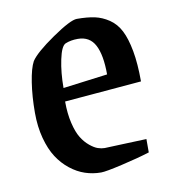

<svg xmlns="http://www.w3.org/2000/svg" viewBox="-61 -516 527 580"><g transform="rotate(-10 202.5 -226.0)"><path d="M204.1 8.8Q178.7 8.8 155.3 1Q131.8 -6.8 110.4 -23.7Q88.9 -40.5 73 -64.9Q57.1 -89.4 47.6 -125Q38.1 -160.6 38.1 -203.1Q38.1 -253.4 44.7 -295.9Q51.3 -338.4 62 -357.9Q77.6 -381.8 135 -421.4Q192.4 -460.9 211.9 -460.9Q243.7 -460.9 266.4 -456.1Q289.1 -451.2 309.8 -437.3Q330.6 -423.3 343 -399.2Q355.5 -375 362.8 -335.4Q370.1 -295.9 370.1 -241.2L133.8 -221.2Q133.8 -183.6 140.9 -154.3Q147.9 -125 158.4 -108.2Q168.9 -91.3 182.4 -80.3Q195.8 -69.3 206.5 -65.7Q217.3 -62 227.1 -62Q231.9 -62 283.4 -64.2Q335 -66.4 356 -66.9V-25.9Q319.8 -14.6 269 -2.9Q218.3 8.8 204.1 8.8ZM136.2 -262.2 272.9 -279.8Q272.9 -339.4 256.8 -370.1Q240.7 -400.9 204.1 -400.9Q182.6 -400.9 166 -394Q152.8 -388.2 144.5 -348.6Q136.2 -309.1 136.2 -262.2Z"/></g></svg>

Font: Grenze
Style: Regular
Weight: 400
Designer: Renata Polastri
Foundry: Omnibus-Type
Version: Version 1.002;PS 001.002;hotconv 1.0.88;makeotf.lib2.5.64775